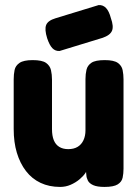

<svg xmlns="http://www.w3.org/2000/svg" viewBox="-20 -729 547 757"><path d="M217 8Q174 8 140 -8Q106 -24 82.5 -54.5Q59 -85 46.5 -126.5Q34 -168 34 -220V-416Q34 -436 37.5 -453Q41 -470 57 -481Q73 -492 109 -492Q146 -492 161.5 -481Q177 -470 181 -452.5Q185 -435 185 -415V-220Q185 -194 192 -176.5Q199 -159 213.5 -150Q228 -141 249 -141Q271 -141 286 -150Q301 -159 309 -176Q317 -193 317 -215V-417Q317 -437 321 -454Q325 -471 340.5 -481.5Q356 -492 393 -492Q429 -492 444.5 -481Q460 -470 463.5 -452.5Q467 -435 467 -416V-64Q467 -45 463.5 -28.5Q460 -12 444 -2Q428 8 392 8Q363 8 347.5 1Q332 -6 326.5 -17Q321 -28 320.5 -38Q320 -48 319 -54L326 -67Q325 -59 316.5 -46.5Q308 -34 293 -21.5Q278 -9 258.5 -0.5Q239 8 217 8ZM215 -528Q198 -527 186.5 -539Q175 -551 166 -578Q155 -613 162 -630.5Q169 -648 199 -657L369 -709Q386 -710 398 -697.5Q410 -685 417 -658Q429 -625 421.5 -607.5Q414 -590 385 -580Z"/></svg>

Font: Fredoka SemiCondensed SemiBold
Style: Regular
Weight: 600
Width: 4
Designer: Ben Nathan
Foundry: Milena B. Brandão, Ben Nathan
Version: Version 2.001